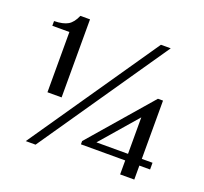

<svg xmlns="http://www.w3.org/2000/svg" viewBox="-122 -847 1055 994"><g transform="rotate(20 405.0 -350.0)"><path d="M633 -78H389V-96L683 -436H711V-115H770V-78H711V-1H633ZM635 -115V-316L461 -115ZM134 -604H40V-630Q90 -631 116 -646.5Q142 -662 159 -702H212V-272H134ZM602 -704H656L169 4H115Z"/></g></svg>

Font: Fahkwang
Style: Regular
Weight: 400
Version: Version 1.000; ttfautohint (v1.6)